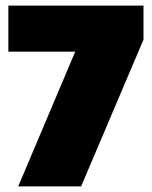

<svg xmlns="http://www.w3.org/2000/svg" viewBox="-20 -664 541 684"><path d="M44.9 0 248 -480H9.8V-644H491.2V-522.9L269 0Z"/></svg>

Font: Kanit ExtraBold
Style: Regular
Weight: 800
Designer: Katatrad Team
Foundry: CadsonDemak
Version: Version 1.000;PS 001.000;hotconv 1.0.88;makeotf.lib2.5.64775